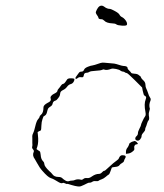

<svg xmlns="http://www.w3.org/2000/svg" viewBox="-20 -662 587 689"><path d="M453 -153Q462 -156 463 -156Q465 -156 468 -154Q471 -152 473 -149Q475 -146 475 -146Q473 -144 470 -144Q467 -144 465 -142Q463 -140 462 -137Q461 -134 462 -131Q463 -125 460 -122Q450 -112 440 -111L432 -110V-117Q432 -126 438 -133Q441 -137 443 -143Q444 -147 445.5 -148.5Q447 -150 453 -153ZM246 -372Q242 -362 233 -360Q226 -358 220.5 -350.5Q215 -343 206.5 -339Q198 -335 196.5 -329.5Q195 -324 195 -321Q195 -318 189 -310Q183 -302 179 -301Q171 -299 169 -291Q168 -284 161.5 -280Q155 -276 153 -273Q151 -270 149 -261Q147 -251 141.5 -247.5Q136 -244 136 -244Q136 -244 132.5 -234.5Q129 -225 128.5 -211Q128 -197 127 -195Q126 -193 120 -191L115 -188L116 -178Q119 -152 114 -136L111 -127L115 -124Q120 -121 122.5 -119Q125 -117 126 -106Q127 -90 135 -83Q139 -79 139 -74Q139 -65 157 -48Q164 -42 167 -38Q174 -27 190 -27Q199 -27 203.5 -22.5Q208 -18 215 -14Q222 -10 227.5 -12Q233 -14 239 -14Q245 -14 251 -17Q260 -20 271 -17Q275 -16 279.5 -20Q284 -24 292.5 -23Q301 -22 310 -29Q323 -38 335 -38Q341 -38 346 -43.5Q351 -49 354 -49Q357 -49 366 -58Q376 -67 386 -76Q397 -85 401.5 -88Q406 -91 407 -95Q411 -105 419 -105Q436 -105 429 -94Q426 -89 425 -84.5Q424 -80 418 -77Q412 -74 408.5 -69Q405 -64 393.5 -63Q382 -62 381 -60Q380 -58 376.5 -47.5Q373 -37 370 -35.5Q367 -34 359.5 -27.5Q352 -21 344.5 -18.5Q337 -16 334 -13.5Q331 -11 323.5 -12Q316 -13 311 -9.5Q306 -6 302 -6.5Q298 -7 292.5 -4Q287 -1 281.5 1.5Q276 4 271 6Q264 10 237 2Q222 -3 220.5 -2Q219 -1 213.5 -4Q208 -7 204 -5Q200 -3 191 -8Q182 -13 176.5 -16.5Q171 -20 162 -23Q152 -26 132 -49Q122 -60 113 -77Q109 -85 105 -91Q95 -104 101 -117Q103 -121 98.5 -126Q94 -131 95.5 -135.5Q97 -140 96 -149Q96 -157 96 -167Q95 -177 98.5 -183Q102 -189 106.5 -208.5Q111 -228 116.5 -234Q122 -240 122 -243Q122 -246 127 -250Q136 -257 136 -277Q136 -285 151 -293Q165 -299 162 -308Q160 -313 163.5 -317.5Q167 -322 173 -325Q186 -331 186 -336Q186 -339 190.5 -344Q195 -349 198.5 -354.5Q202 -360 206.5 -361Q211 -362 214.5 -367.5Q218 -373 221 -377Q224 -381 234 -381Q244 -381 246 -379.5Q248 -378 246 -372ZM341 -436Q348 -438 354.5 -437Q361 -436 377 -435Q393 -434 398 -432Q418 -425 427 -425Q438 -424 438 -417Q438 -414 443.5 -409Q449 -404 450.5 -401Q452 -398 462.5 -397.5Q473 -397 477.5 -393Q482 -389 483 -389Q484 -389 486 -384Q488 -379 494 -374Q502 -367 502 -357Q502 -350 505 -344Q508 -338 511 -329Q514 -318 519 -311Q522 -307 520 -301Q514 -287 517 -275Q519 -272 516 -264Q513 -256 514 -248Q517 -234 513 -230Q510 -227 507.5 -218Q505 -209 503 -205.5Q501 -202 501 -197.5Q501 -193 494.5 -186Q488 -179 488 -173.5Q488 -168 483 -162Q478 -156 472 -157.5Q466 -159 465.5 -164Q465 -169 470 -173.5Q475 -178 475 -184Q475 -190 480.5 -200.5Q486 -211 486 -213.5Q486 -216 490 -224.5Q494 -233 496 -237Q498 -241 501 -245Q504 -249 502 -260Q496 -289 503 -306Q507 -315 500 -318Q496 -320 495.5 -323.5Q495 -327 492 -337L490 -348L464 -374Q438 -400 434.5 -400Q431 -400 428 -402.5Q425 -405 421.5 -405Q418 -405 413 -408Q409 -412 396.5 -414.5Q384 -417 379 -415Q364 -409 355 -412Q351 -414 346.5 -411.5Q342 -409 323.5 -408Q305 -407 300.5 -404Q296 -401 292 -401Q282 -401 281 -393Q280 -387 278 -385.5Q276 -384 270 -385Q264 -386 259 -382Q251 -376 251 -381Q250 -384 256 -391Q260 -396 263 -400.5Q266 -405 272.5 -405Q279 -405 281.5 -411.5Q284 -418 295.5 -422.5Q307 -427 311 -427Q315 -427 341 -436ZM336 -639Q345 -645 354 -638Q364 -630 375 -630Q378 -630 392 -622.5Q406 -615 409 -609Q412 -603 419 -600Q423 -598 428 -592.5Q433 -587 435 -581.5Q437 -576 435 -572.5Q433 -569 417.5 -570Q402 -571 397.5 -574.5Q393 -578 384 -578Q362 -579 354 -588Q349 -593 344 -593Q333 -593 333 -599Q333 -601 329 -606.5Q325 -612 324 -615.5Q323 -619 327.5 -627.5Q332 -636 336 -639Z"/></svg>

Font: TT2020 Style D
Style: Italic
Weight: 400
Italic angle: -15°
Version: Version 0.2.000